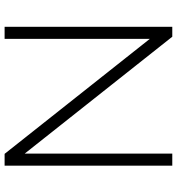

<svg xmlns="http://www.w3.org/2000/svg" viewBox="12 -762 750 813"><g transform="rotate(90 386.5 -355.0)"><path d="M144 -615V0H93V-710H135L630 -85V-710H681V0H631Z"/></g></svg>

Font: Raleway-v4020 Light
Style: Regular
Weight: 300
Designer: Matt McInerney, Pablo Impallari, Rodrigo Fuenzalida
Foundry: Matt McInerney, Pablo Impallari, Rodrigo Fuenzalida
Version: Version 4.020;PS 004.020;hotconv 1.0.88;makeotf.lib2.5.64775